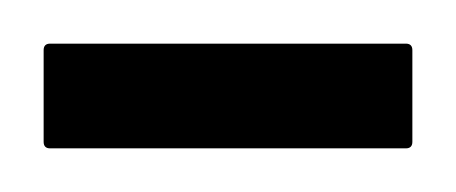

<svg xmlns="http://www.w3.org/2000/svg" viewBox="-25 -68 209 88"><path d="M-5 -3C-5 -1 -4 0 -2 0H161C163 0 164 -1 164 -3V-45C164 -47 163 -48 161 -48H-2C-4 -48 -5 -47 -5 -45Z"/></svg>

Font: Modon Arabic
Style: Regular
Weight: 400
Designer: Ahmedzaza
Foundry: Ahmedzaza
Version: Version 2.010